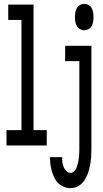

<svg xmlns="http://www.w3.org/2000/svg" viewBox="-20 -759 540 1002"><path d="M420 -601Q408 -601 397.5 -607Q387 -613 381 -623.5Q375 -634 373 -646Q371 -658 371 -670Q371 -682 373 -694Q375 -706 381 -716.5Q387 -727 397.5 -733Q408 -739 420 -739Q431 -739 442 -733Q453 -727 458.5 -716.5Q464 -706 466 -694Q468 -682 468 -670Q468 -658 466 -646Q464 -634 458.5 -623.5Q453 -613 442 -607Q431 -601 420 -601ZM14 0V-80H92V-655H23V-735H155V-80H224V0ZM348 223Q330 223 313 216Q296 209 283.5 196.5Q271 184 263 167.5Q255 151 250 133Q245 115 243 97.5Q241 80 241 61H304Q304 74 305.5 87Q307 100 312 112Q317 124 326.5 133.5Q336 143 348 143Q360 143 368.5 133.5Q377 124 381 112.5Q385 101 387.5 89.5Q390 78 391.5 66Q393 54 393.5 42Q394 30 394 19V-440H320V-520H457V19Q457 40 455.5 61.5Q454 83 450 104Q446 125 439 145Q432 165 420 183Q408 201 389 212Q370 223 348 223Z"/></svg>

Font: Iosevka Custom Medium
Style: Regular
Weight: 500
Monospace: yes
Designer: Belleve Invis
Foundry: Belleve Invis
Version: Version 32.5.0; ttfautohint (v1.8.4)